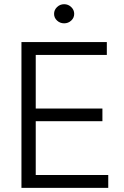

<svg xmlns="http://www.w3.org/2000/svg" viewBox="-20 -911 602 931"><path d="M84 -707H498V-644.5H153.3V-384.8H476.6V-323.2H153.3V-62.5H504.9V0H84ZM242.2 -843.8Q242.2 -862.8 256.6 -876.7Q271 -890.6 291 -890.6Q311 -890.6 325.4 -876.7Q339.8 -862.8 339.8 -843.8Q339.8 -824.7 325.4 -811.3Q311 -797.9 291 -797.9Q271 -797.9 256.6 -811.3Q242.2 -824.7 242.2 -843.8Z"/></svg>

Font: Pretendard Light
Style: Regular
Weight: 300
Designer: Base glyphs from Inter by Rasmus Andersson; Hangeul glyphs from Noto Sans CJK(Source Han Sans) by Jang Soo-young and Kan
Foundry: Kil Hyung-jin
Version: Version 1.309